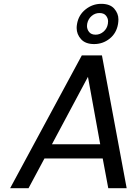

<svg xmlns="http://www.w3.org/2000/svg" viewBox="-20 -982 714 1002"><path d="M596 -857Q588 -809 552.5 -780.5Q517 -752 471 -752Q426 -752 403 -777.5Q380 -803 380 -836Q380 -846 382 -857Q390 -904 426.5 -933Q463 -962 508 -962Q554 -962 576 -937Q598 -912 598 -881Q598 -870 596 -857ZM543 -858Q544 -865 544 -871Q544 -887 533 -900.5Q522 -914 499 -914Q476 -914 458 -898.5Q440 -883 435 -858Q434 -852 434 -846Q434 -829 445 -815Q456 -801 479 -801Q502 -801 520.5 -817Q539 -833 543 -858ZM516 -155H212L129 0H33L407 -693H512L641 0H545ZM503 -229 439 -581 251 -229Z"/></svg>

Font: Fz Poppins
Style: Italic
Weight: 400
Italic angle: -10°
Designer: Ninad Kale (Devanagari), Jonny Pinhorn (Latin)
Foundry: Indian Type Foundry
Version: Vit hóa bi Vntype.Com & FontZin.Com